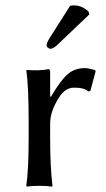

<svg xmlns="http://www.w3.org/2000/svg" viewBox="-20 -693 395 716"><path d="M241.2 -670.9Q247.1 -672.9 254.9 -672.9Q285.6 -672.9 310.1 -649.9L313 -639.2L198.2 -529.8Q179.2 -510.7 168 -511.2Q163.1 -511.2 158.4 -515.1Q153.8 -519 153.8 -523.9Q153.8 -533.7 165.5 -551.8ZM167 -334 169.9 -332Q205.1 -392.1 231.4 -415.5Q257.8 -439 296.9 -439Q309.1 -439 333 -432.1L336.9 -428.2L316.9 -354L309.1 -352.1Q293.9 -366.2 256.8 -366.2Q223.6 -366.2 201.2 -331.1Q167 -279.3 167 -231.9V-180.2Q167 -68.4 175.8 0L173.8 2.9Q155.8 0 127 0Q98.1 0 80.1 2.9L78.1 0Q86.9 -62 86.9 -180.2V-234.9Q86.9 -373 78.1 -429.2L80.1 -432.1Q124 -428.2 161.1 -435.1Q167 -435.1 167 -424.8Z"/></svg>

Font: Biolilbert
Style: Regular
Weight: 400
Designer: Philipp H. Poll
Foundry: Philipp H. Poll
Version: Version 1.1.0